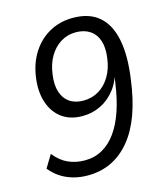

<svg xmlns="http://www.w3.org/2000/svg" viewBox="-109 -797 766 889"><g transform="rotate(-15 274.5 -352.5)"><path d="M202 9Q165 9 132 -0.5Q99 -10 72.5 -27.5Q46 -45 25 -71L62 -132Q91 -95 127.5 -78.5Q164 -62 207 -62Q254 -62 291.5 -83Q329 -104 357.5 -143.5Q386 -183 405.5 -240Q425 -297 435 -369L445 -433H449Q438 -380 408.5 -341.5Q379 -303 338 -283Q297 -263 250 -263Q192 -263 152.5 -291.5Q113 -320 95.5 -371.5Q78 -423 87 -490Q96 -558 128.5 -608.5Q161 -659 211 -686.5Q261 -714 323 -714Q401 -714 447.5 -674Q494 -634 509.5 -557Q525 -480 509 -368Q497 -276 471.5 -206Q446 -136 406.5 -88Q367 -40 316 -15.5Q265 9 202 9ZM272 -331Q314 -331 347 -351Q380 -371 401.5 -407.5Q423 -444 429 -492Q436 -540 425 -574.5Q414 -609 386.5 -627.5Q359 -646 319 -646Q278 -646 245.5 -625.5Q213 -605 192 -569Q171 -533 165 -484Q158 -437 169 -402.5Q180 -368 206.5 -349.5Q233 -331 272 -331Z"/></g></svg>

Font: Nunito Sans 10pt SemiCondensed
Style: Italic
Weight: 400
Width: 4
Italic angle: -9°
Designer: Vernon Adams
Foundry: Vernon Adams
Version: Version 3.101;gftools[0.9.27]